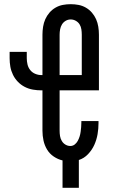

<svg xmlns="http://www.w3.org/2000/svg" viewBox="-20 -763 540 918"><path d="M279 135V4Q257 -1 237 -14.5Q217 -28 205 -48Q193 -68 188 -91Q183 -114 183 -138V-331H178Q158 -331 137.5 -334.5Q117 -338 98.5 -347.5Q80 -357 65.5 -372Q51 -387 42 -405.5Q33 -424 29.5 -444Q26 -464 26 -485V-515H108V-485Q108 -470 111.5 -455Q115 -440 124.5 -428Q134 -416 148.5 -410Q163 -404 178 -404H183V-597Q183 -616 186 -635Q189 -654 196.5 -671Q204 -688 216.5 -702.5Q229 -717 245.5 -726.5Q262 -736 280.5 -739.5Q299 -743 318 -743Q337 -743 355.5 -739.5Q374 -736 390.5 -726.5Q407 -717 419.5 -702.5Q432 -688 439.5 -671Q447 -654 450 -635Q453 -616 453 -597V-331H265V-138Q265 -125 267 -112.5Q269 -100 275.5 -89Q282 -78 293 -71.5Q304 -65 316 -65Q328 -65 337 -72Q346 -79 351.5 -89Q357 -99 360.5 -110Q364 -121 365.5 -132.5Q367 -144 368 -155Q369 -166 369 -178V-184H451V-174Q451 -148 446.5 -121.5Q442 -95 431 -70.5Q420 -46 401 -26Q382 -6 357 2V135ZM371 -404V-597Q371 -610 369 -623Q367 -636 360.5 -646.5Q354 -657 342.5 -663.5Q331 -670 318 -670Q305 -670 294 -663.5Q283 -657 276.5 -646.5Q270 -636 267.5 -623Q265 -610 265 -597V-404Z"/></svg>

Font: Iosevka Fixed Medium
Style: Regular
Weight: 500
Monospace: yes
Designer: Belleve Invis
Foundry: Belleve Invis
Version: Version 32.3.0